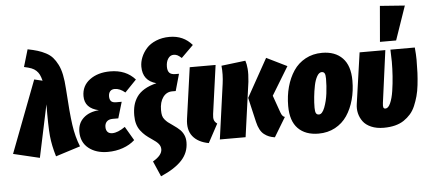

<svg xmlns="http://www.w3.org/2000/svg" viewBox="-97 -1001 3069 1375"><g transform="rotate(-5 1437.5 -313.5)"><path d="M134.8 -763.2Q176.8 -754.9 206.3 -745.8Q235.8 -736.8 264.6 -721.7Q293.5 -706.5 312.3 -685.3Q331.1 -664.1 346.9 -632.8Q362.8 -601.6 371.6 -558.6Q380.4 -515.6 383.8 -459Q394.5 -282.7 407 -195.8Q419.4 -108.9 448.2 -38.1L271 18.1Q247.1 -60.1 240.2 -130.4Q233.4 -200.7 234.9 -358.9L154.8 19L-34.2 -25.9L163.1 -543.9L222.2 -529.8Q214.8 -557.6 206.8 -574Q198.7 -590.3 184.8 -603.5Q170.9 -616.7 150.9 -624.5Q130.9 -632.3 98.1 -639.2Z M643.6 19Q559.6 19 506.1 -23.7Q452.6 -66.4 452.6 -142.1Q452.6 -203.1 493.9 -241Q535.2 -278.8 605.5 -284.2Q504.4 -306.2 504.4 -394Q504.4 -467.8 562.5 -511Q620.6 -554.2 709.5 -554.2Q823.2 -554.2 888.7 -480L805.7 -394Q768.1 -425.8 731.4 -425.8Q709.5 -425.8 698 -412.4Q686.5 -398.9 686.5 -376Q686.5 -354 697 -342Q707.5 -330.1 734.4 -330.1H773.4L738.8 -213.9H699.7Q670.4 -213.9 656 -199.2Q641.6 -184.6 641.6 -160.2Q641.6 -137.2 653.3 -124.5Q665 -111.8 687.5 -111.8Q726.6 -111.8 779.8 -148.9L838.4 -48.8Q803.2 -16.6 752.4 1.2Q701.7 19 643.6 19Z M1007.8 226.1 959.5 115.2Q1026.4 76.7 1026.4 33.2Q1026.4 11.7 1012.5 -5.6Q998.5 -22.9 964.8 -44.9Q938.5 -62.5 920.9 -77.6Q903.3 -92.8 887 -114Q870.6 -135.3 862.5 -162.6Q854.5 -189.9 854.5 -224.1Q854.5 -264.6 862.8 -296.6Q871.1 -328.6 890.6 -357.2Q910.2 -385.7 945.6 -407Q981 -428.2 1032.7 -440.9Q935.5 -466.8 935.5 -567.9Q935.5 -602.1 949.2 -635.7Q962.9 -669.4 988.5 -698.2Q1014.2 -727.1 1057.6 -745.1Q1101.1 -763.2 1154.8 -763.2Q1254.9 -763.2 1316.4 -690.9L1229.5 -605Q1212.9 -620.1 1200.7 -626.5Q1188.5 -632.8 1172.9 -632.8Q1148.4 -632.8 1133.1 -610.1Q1117.7 -587.4 1117.7 -551.8Q1117.7 -522 1130.9 -508.1Q1144 -494.1 1174.8 -494.1H1199.7L1165.5 -373H1140.6Q1099.1 -373 1074 -338.4Q1048.8 -303.7 1048.8 -246.1Q1048.8 -222.7 1052.5 -207Q1056.2 -191.4 1067.6 -177.7Q1079.1 -164.1 1089.8 -155.5Q1100.6 -147 1125.5 -129.9Q1156.2 -108.9 1173.3 -92Q1190.4 -75.2 1200.4 -52.7Q1210.4 -30.3 1210.4 -1Q1210.4 72.8 1160.2 127.4Q1109.9 182.1 1007.8 226.1Z M1466.3 -534.2 1418 -186Q1414.1 -158.7 1419.2 -142.8Q1424.3 -127 1441.4 -115.2L1369.1 19Q1292.5 4.9 1254.9 -42Q1217.3 -88.9 1229 -168.9L1280.3 -534.2Z M1844.2 19Q1820.8 15.6 1803 8.5Q1785.2 1.5 1768.1 -11.7Q1751 -24.9 1738.8 -47.6Q1726.6 -70.3 1719.2 -102.1L1678.2 -278.8L1831.1 -553.2L1978 -481L1855 -278.8L1898.9 -154.8Q1909.7 -124 1928.2 -120.1ZM1450.2 0 1504.9 -395Q1514.2 -461.9 1507.8 -524.9L1681.2 -545.9Q1689.5 -522.9 1692.6 -486.6Q1695.8 -450.2 1689.9 -394L1635.3 0Z M2158.7 20Q2064.5 20 2011.5 -33.9Q1958.5 -87.9 1958.5 -195.8Q1958.5 -269 1976.1 -333Q1993.7 -397 2026.9 -446.8Q2060.1 -496.6 2113.3 -525.4Q2166.5 -554.2 2232.9 -554.2Q2326.7 -554.2 2379.6 -499.5Q2432.6 -444.8 2432.6 -336.9Q2432.6 -263.7 2415 -199.7Q2397.5 -135.7 2364.3 -86.4Q2331.1 -37.1 2278.1 -8.5Q2225.1 20 2158.7 20ZM2172.9 -116.2Q2196.8 -116.2 2214.4 -161.6Q2231.9 -207 2238.8 -261.7Q2245.6 -316.4 2245.6 -367.2Q2245.6 -395 2239.3 -406Q2232.9 -417 2218.8 -417Q2199.7 -417 2184.8 -391.1Q2169.9 -365.2 2161.9 -325.2Q2153.8 -285.2 2149.7 -244.4Q2145.5 -203.6 2145.5 -167Q2145.5 -138.7 2152.1 -127.4Q2158.7 -116.2 2172.9 -116.2Z M2675.3 -853 2853.5 -839.8 2769.5 -596.2H2653.3ZM2898.4 -534.2Q2903.3 -480.5 2903.3 -445.8Q2903.3 -394 2901.4 -351.8Q2899.4 -309.6 2894.3 -264.9Q2889.2 -220.2 2879.6 -185.5Q2870.1 -150.9 2856 -117.4Q2841.8 -84 2820.8 -60.1Q2799.8 -36.1 2772.5 -17.8Q2745.1 0.5 2708.5 9.8Q2671.9 19 2627.4 19Q2575.7 19 2537.4 2.4Q2499 -14.2 2479 -41.5Q2459 -68.8 2451.4 -101.1Q2443.8 -133.3 2449.2 -168L2501.5 -534.2H2686.5L2636.2 -158.2Q2633.3 -135.7 2636.5 -126.5Q2639.6 -117.2 2651.4 -117.2Q2671.4 -117.2 2686.8 -151.1Q2702.1 -185.1 2710.2 -238Q2718.3 -291 2721.9 -344Q2725.6 -397 2725.6 -446.8Q2725.6 -464.8 2723.1 -534.2Z"/></g></svg>

Font: Fira Sans Compressed Heavy
Style: Italic
Weight: 900
Width: 3
Italic angle: -8°
Designer: Carrois Corporate & Edenspiekermann AG
Foundry: Carrois Corporate GbR & Edenspiekermann AG
Version: Version 4.203;PS 004.203;hotconv 1.0.88;makeotf.lib2.5.64775